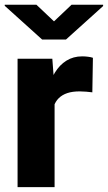

<svg xmlns="http://www.w3.org/2000/svg" viewBox="-21 -770 445 790"><path d="M203.6 -405.3V0H51.3V-528.3H194.3ZM361.3 -532.2 358.9 -390.1Q349.1 -391.6 333.5 -392.8Q317.9 -394 306.6 -394Q277.3 -394 256.1 -387Q234.9 -379.9 220.9 -366.2Q207 -352.5 200.2 -332.3Q193.4 -312 193.4 -285.6L164.6 -299.8Q164.6 -352.1 174.8 -395.5Q185.1 -439 204.6 -470.9Q224.1 -502.9 252.4 -520.5Q280.8 -538.1 316.9 -538.1Q328.6 -538.1 340.8 -536.6Q353 -535.2 361.3 -532.2ZM128.9 -750.5 201.2 -682.1 273.4 -750.5H403.3V-745.1L250.5 -607.4H152.3L-1.5 -746.1V-750.5Z"/></svg>

Font: Roboto ExtraBold
Style: Regular
Weight: 800
Designer: Christian Robertson
Foundry: Google
Version: Version 3.009; 2024